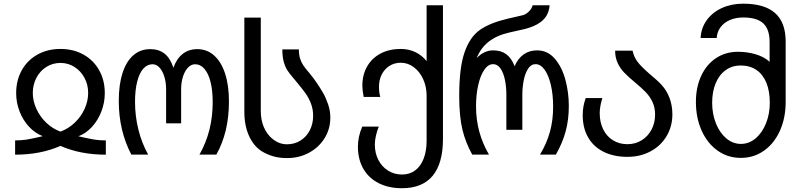

<svg xmlns="http://www.w3.org/2000/svg" viewBox="-20 -818 4240 1016"><path d="M185 -92.5Q192 -94.5 206 -97.5Q165.5 -113 133.5 -147.5Q101.5 -182 83.5 -228.5Q65.5 -275 65.5 -325Q65.5 -393.5 95.5 -446.8Q125.5 -500 178.8 -529.5Q232 -559 300 -559Q368 -559 421.2 -529.5Q474.5 -500 504.5 -446.8Q534.5 -393.5 534.5 -325Q534.5 -274.5 516.2 -227.5Q498 -180.5 466.2 -146Q434.5 -111.5 395 -97L414 -92.5Q454.5 -83.5 480.5 -79.2Q506.5 -75 540 -75V0.5Q405.5 0.5 300 -46Q194.5 0.5 60 0.5V-75Q93 -75 119.8 -79.2Q146.5 -83.5 185 -92.5ZM300 -121.5Q343 -137.5 376.2 -169.5Q409.5 -201.5 428 -242.8Q446.5 -284 446.5 -326Q446.5 -370 427 -406.2Q407.5 -442.5 374 -463.8Q340.5 -485 300 -485Q259 -485 225.5 -464Q192 -443 172.8 -406.5Q153.5 -370 153.5 -326Q153.5 -284.5 172.2 -243Q191 -201.5 224.2 -169.2Q257.5 -137 300 -121.5Z M1012 -478Q992 -478 975 -460.5Q958 -443 948.2 -412.5Q938.5 -382 938.5 -345V-165.5H859V-345Q859 -382.5 849.5 -412.8Q840 -443 823.8 -460.5Q807.5 -478 787.5 -478Q759 -478 738 -454.2Q717 -430.5 705.8 -385.5Q694.5 -340.5 694.5 -279Q694.5 -204.5 712.2 -132.8Q730 -61 764 0H675Q608.5 -126.5 608.5 -284Q608.5 -369.5 628.2 -431.2Q648 -493 685.5 -525.5Q723 -558 775 -558Q821 -558 851.2 -533.8Q881.5 -509.5 897.5 -459.5Q915 -508 947 -533Q979 -558 1024 -558Q1075.5 -558 1113.2 -524.2Q1151 -490.5 1171.2 -428.2Q1191.5 -366 1191.5 -282Q1191.5 -199.5 1175 -130Q1158.5 -60.5 1125 0H1035.5Q1071 -63 1088.2 -131.5Q1105.5 -200 1105.5 -278.5Q1105.5 -340 1094 -385Q1082.5 -430 1061.5 -454Q1040.5 -478 1012 -478Z M1377.5 -10.5Q1328 -36 1300.5 -93Q1273 -150 1273 -225V-725H1360V-230Q1360 -183.5 1376 -145.5Q1393 -105 1426 -79.8Q1459 -54.5 1499 -54.5Q1539 -54.5 1570.5 -74.5Q1602 -94.5 1619.5 -128.8Q1637 -163 1637 -205Q1637 -240 1625.5 -270Q1614 -300 1596.5 -324.5Q1579 -349 1546.5 -388L1539 -397L1531.5 -406Q1512 -428.5 1500.5 -446.2Q1489 -464 1481.5 -491Q1474 -518 1474 -556.5H1561.5Q1561.5 -528 1568 -507.8Q1574.5 -487.5 1585.8 -471Q1597 -454.5 1619.5 -428.5Q1642 -401.5 1657.5 -377.5Q1676 -350 1690 -325.8Q1704 -301.5 1716 -266.8Q1728 -232 1728 -196Q1728 -136 1697.8 -87Q1667.5 -38 1615.2 -9.8Q1563 18.5 1499 18.5Q1464 18.5 1435.2 11.5Q1406.5 4.5 1377.5 -10.5Z M1874 -42Q1874 -95.5 1897 -148H1984.5Q1975 -125.5 1969.2 -99.5Q1963.5 -73.5 1963.5 -53Q1963.5 -8 1982 28Q2000.5 64 2033.2 84.8Q2066 105.5 2107.5 105.5Q2148 105.5 2177.2 83.5Q2206.5 61.5 2222 21Q2237.5 -19.5 2237.5 -74V-312Q2237.5 -358.5 2219.5 -398.5Q2201.5 -438.5 2170 -462.2Q2138.5 -486 2101 -486Q2067.5 -486 2041.2 -469.5Q2015 -453 2000.2 -424.2Q1985.5 -395.5 1985.5 -360Q1985.5 -326 1992.5 -305H1904.5Q1897.5 -341 1897.5 -365Q1897.5 -422.5 1922.8 -466.5Q1948 -510.5 1994 -534.8Q2040 -559 2100.5 -559Q2142.5 -559 2177.8 -542.2Q2213 -525.5 2237.5 -494.5V-790H2324V-83Q2324 46.5 2269.5 112.2Q2215 178 2107.5 178Q2036.5 178 1983.8 151.2Q1931 124.5 1902.5 74.8Q1874 25 1874 -42Z M2410 -311Q2410 -459 2438 -540.5Q2466 -622 2519.2 -659.5Q2572.5 -697 2664.5 -718.5L2746 -737.5Q2763 -741.5 2779 -757.5Q2795 -773.5 2798.5 -790H2888.5Q2885.5 -754.5 2868.5 -729.5Q2852.5 -706 2821.8 -689Q2791 -672 2748.5 -662.5L2677.5 -646.5Q2610 -631.5 2567 -598.2Q2524 -565 2502.5 -510.5Q2541 -551.5 2589.5 -551.5Q2631 -551.5 2658.8 -531.2Q2686.5 -511 2703 -468Q2740.5 -551.5 2822.5 -551.5Q2877.5 -551.5 2915.5 -507.8Q2953.5 -464 2971.8 -396.2Q2990 -328.5 2990 -257.5Q2990 -185 2973.5 -123.5Q2957 -62 2921.5 0H2837.5Q2873 -59 2890 -120.2Q2907 -181.5 2907 -253.5Q2907 -317 2895 -368.5Q2883 -420 2861.8 -449.2Q2840.5 -478.5 2814 -478.5Q2790 -478.5 2774.2 -454Q2758.5 -429.5 2751.2 -392.2Q2744 -355 2744 -316V-131H2659.5V-316Q2659.5 -360.5 2651.5 -397.5Q2643.5 -434.5 2627.8 -456.5Q2612 -478.5 2589.5 -478.5Q2563.5 -478.5 2543 -449.2Q2522.5 -420 2510.8 -368.8Q2499 -317.5 2499 -254.5Q2499 -117 2567.5 0H2479Q2443.5 -63 2426.8 -133Q2410 -203 2410 -311Z M3063.5 -209Q3063.5 -256.5 3079.5 -299H3167.5Q3153.5 -254 3153.5 -219.5Q3153.5 -171 3171.8 -133.8Q3190 -96.5 3223.5 -75.8Q3257 -55 3300 -55Q3341.5 -55 3375 -75.5Q3408.5 -96 3427.5 -131.8Q3446.5 -167.5 3446.5 -212Q3446.5 -248.5 3433.2 -277.2Q3420 -306 3398 -329.2Q3376 -352.5 3339.5 -382.5Q3304.5 -411.5 3283 -434Q3261.5 -456.5 3248.2 -485.2Q3235 -514 3235 -550H3327.5Q3333.5 -518.5 3352.8 -492.2Q3372 -466 3419 -425.5Q3438 -409.5 3454.2 -395Q3470.5 -380.5 3481 -368.5Q3508.5 -339 3523.2 -298.8Q3538 -258.5 3538 -213Q3538 -149 3507.2 -97.5Q3476.5 -46 3422.2 -17Q3368 12 3300 12Q3227.5 12 3174 -14.8Q3120.5 -41.5 3092 -91.2Q3063.5 -141 3063.5 -209Z M3662.5 -279Q3662.5 -357 3690.8 -417.2Q3719 -477.5 3769.5 -510.8Q3820 -544 3885.5 -544Q3933.5 -544 3978.5 -530.8Q4023.5 -517.5 4052.5 -491V-596Q4052.5 -663 4019 -694.2Q3985.5 -725.5 3913.5 -725.5Q3873.5 -725.5 3842.2 -712Q3811 -698.5 3792.8 -674Q3774.5 -649.5 3772.5 -617H3687.5Q3690 -670 3719.8 -711.2Q3749.5 -752.5 3799.8 -775.5Q3850 -798.5 3912.5 -798.5Q4025.5 -798.5 4081.5 -749Q4137.5 -699.5 4137.5 -598V-279Q4137.5 -194 4107.2 -126.5Q4077 -59 4023 -20.8Q3969 17.5 3900.5 17.5Q3831.5 17.5 3777.5 -20.8Q3723.5 -59 3693 -126.5Q3662.5 -194 3662.5 -279ZM4053.5 -274Q4053.5 -335.5 4035.5 -379.8Q4017.5 -424 3982.8 -447.8Q3948 -471.5 3899.5 -471.5Q3854.5 -471.5 3820.2 -447Q3786 -422.5 3767.2 -377.8Q3748.5 -333 3748.5 -274Q3748.5 -215 3768.5 -165Q3788.5 -115 3823.2 -85.8Q3858 -56.5 3900.5 -56.5Q3943.5 -56.5 3978.5 -86Q4013.5 -115.5 4033.5 -165.5Q4053.5 -215.5 4053.5 -274Z"/></svg>

Font: JuliaMono
Style: Regular
Weight: 400
Monospace: yes
Designer: cormullion
Foundry: corm
Version: Version 0.055; ttfautohint (v1.8.4)